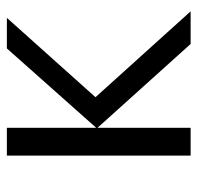

<svg xmlns="http://www.w3.org/2000/svg" viewBox="-28 -547 575 559"><g transform="rotate(-90 259.5 -267.5)"><path d="M398 -535H487L256 -277L506 0H411L167 -271V0H86V-535H167V-275Z"/></g></svg>

Font: Stephens Clock
Style: Regular
Weight: 400
Designer: Peter Wiegel (catfonts.de) with slight modifications by DT1.org
Version: Version 0.9.1